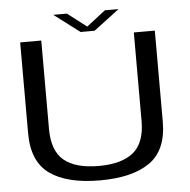

<svg xmlns="http://www.w3.org/2000/svg" viewBox="-55 -844 892 902"><g transform="rotate(-5 391.0 -393.0)"><path d="M380.5 4Q226.5 4 144.8 -53.8Q63 -111.5 63 -245.5V-674.5H162.5V-257.5Q162.5 -154 217.2 -109Q272 -64 380.5 -64Q489 -64 544 -109Q599 -154 599 -257.5V-674.5H698V-245.5Q698 -111.5 616.2 -53.8Q534.5 4 380.5 4ZM350 -698.5 229 -790H293.5L383.5 -721L472.5 -790H537L416 -698.5Z"/></g></svg>

Font: Anybody ExtraExpanded
Style: Regular
Weight: 400
Width: 8
Designer: Tyler Finck
Foundry: Etcetera Type Company
Version: Version 1.010; ttfautohint (v1.8.3) -l 8 -r 50 -G 200 -x 14 